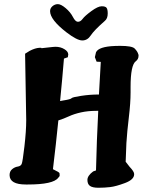

<svg xmlns="http://www.w3.org/2000/svg" viewBox="-20 -886 707 919"><path d="M481.9 -786.1Q429.7 -740.2 414.3 -716.3Q398.9 -692.4 373.8 -692.4Q348.6 -692.4 297.9 -731.4Q219.7 -792 219.7 -832.5Q219.7 -846.7 231.2 -856.4Q242.7 -866.2 257.1 -866.2Q271.5 -866.2 294.2 -847.2Q316.9 -828.1 328.9 -804.9Q340.8 -781.7 353 -781.7Q365.2 -781.7 375.5 -795.7Q385.7 -809.6 417.2 -832.8Q448.7 -856 466.8 -856Q484.9 -856 490.2 -848.4Q495.6 -840.8 495.6 -821.3Q495.6 -797.4 481.9 -786.1ZM231.4 -661.1Q238.3 -662.1 245.1 -662.1Q270 -662.1 288.6 -650.4Q306.2 -639.6 306.6 -626V-623L305.2 -617.2V-612.3Q292.5 -608.4 286.1 -605.5Q277.8 -503.9 267.6 -402.3L283.7 -405.3Q318.4 -410.6 322.3 -415.8Q326.2 -420.9 368.4 -427.2Q410.6 -433.6 450.7 -433.6H453.6Q458 -511.7 462.4 -589.8L442.4 -590.8L434.1 -612.3L439.5 -635.7Q452.1 -663.1 530.8 -666Q543.5 -666.5 554.7 -666.5Q611.8 -666.5 624.5 -653.8Q639.2 -638.7 642.1 -625.5L643.1 -624V-619.1Q643.1 -602.5 629.9 -592.8Q605 -574.2 605 -469.7V-443.4Q605 -393.6 596.7 -324.5Q588.4 -255.4 585 -201.2L581.5 -111.8L600.1 -87.9Q622.1 -64.9 622.1 -53.2Q622.1 -53.2 622.1 -52.7V-51.8Q622.1 -26.4 578.4 -10Q534.7 6.3 507.3 9.5Q480 12.7 451.4 12.7Q422.9 12.7 410.6 3.9Q398.4 -4.9 398.4 -24.9Q398.4 -44.9 425.8 -65.4Q433.1 -67.4 439.5 -70.3Q442.9 -213.9 450.2 -355.5H441.9Q400.9 -355.5 367.9 -348.1Q335 -340.8 309.6 -329.1Q284.2 -317.4 259.3 -309.6Q247.6 -192.4 233.4 -76.2L257.8 -63.5Q265.1 -59.6 265.1 -54.7Q265.1 -49.8 265.6 -45.9V-45.4Q265.6 -41.5 258.8 -35.2Q235.4 -2.9 112.8 -2.9H104Q26.9 -2.9 25.9 -46.9V-48.8Q25.9 -65.9 38.1 -76.2Q50.3 -86.4 64.7 -88.6Q79.1 -90.8 83.7 -101.1Q88.4 -111.3 96.9 -185.1Q105.5 -258.8 105.5 -311L100.1 -628.9L122.1 -642.6Q148.4 -656.2 168.5 -657.2H177.2L178.7 -655.3Z"/></svg>

Font: Drukaatie burti
Style: Bold
Weight: 700
Version: Version 0.14